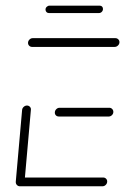

<svg xmlns="http://www.w3.org/2000/svg" viewBox="-20 -652 438 672"><path d="M35.2 -15.9 57.4 -267.4Q58.1 -273.7 63.1 -278.1Q68.1 -282.6 74.4 -282.6Q80.7 -282.6 84.8 -278.1Q88.9 -273.7 88.1 -267.4L65.9 -15.9ZM355.2 -17Q355.2 -10 350.2 -5Q345.2 0 338.5 0H49.6Q43.7 0 39.4 -4.3Q35.2 -8.5 35.2 -14.8Q35.2 -21.1 40.2 -25.9Q45.2 -30.7 51.9 -30.7H341.1Q347 -30.7 351.1 -26.7Q355.2 -22.6 355.2 -17ZM171.9 -257.8Q171.9 -264.8 176.9 -269.8Q181.9 -274.8 188.5 -274.8H362.6Q368.5 -274.8 372.6 -270.6Q376.7 -266.3 376.7 -260.4Q376.7 -253.7 371.7 -248.9Q366.7 -244.1 360 -244.1H185.9Q180 -244.1 175.9 -248Q171.9 -251.9 171.9 -257.8ZM78.1 -501.9Q78.1 -508.5 83.1 -513.5Q88.1 -518.5 94.8 -518.5H383.7Q389.6 -518.5 393.9 -514.4Q398.1 -510.4 398.1 -504.4Q398.1 -497.8 393 -492.8Q387.8 -487.8 381.5 -487.8H92.2Q86.3 -487.8 82.2 -491.9Q78.1 -495.9 78.1 -501.9ZM139.3 -618.5Q139.3 -624.1 143.5 -628.1Q147.8 -632.2 153.3 -632.2H328.9Q334.1 -632.2 337.2 -629.1Q340.4 -625.9 340.4 -620.7Q340.4 -614.8 336.3 -610.6Q332.2 -606.3 326.3 -606.3H151.1Q145.9 -606.3 142.6 -609.8Q139.3 -613.3 139.3 -618.5Z"/></svg>

Font: 26F Galaxy Sans Ultra Light
Style: Italic
Weight: 200
Italic angle: -5°
Designer: C₂₉H₂₅N₃O₅
Version: Version 1.200